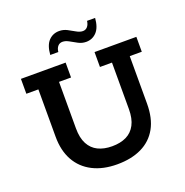

<svg xmlns="http://www.w3.org/2000/svg" viewBox="-134 -873 970 1005"><g transform="rotate(-20 350.5 -370.0)"><path d="M351 10Q272 10 214.5 -19.5Q157 -49 126.5 -104Q96 -159 96 -236V-500H29V-583H278V-500H211V-241Q211 -188 229 -154Q247 -120 280 -104Q313 -88 358 -88Q404 -88 437 -104Q470 -120 488 -154Q506 -188 506 -241V-500H439V-583H672V-500H605V-236Q605 -154 574.5 -99.5Q544 -45 487 -17.5Q430 10 351 10ZM417 -648Q394 -648 373.5 -659Q353 -670 334.5 -680.5Q316 -691 299 -691Q283 -691 273 -679.5Q263 -668 261 -648H216Q220 -701 243.5 -725.5Q267 -750 302 -750Q325 -750 345.5 -739.5Q366 -729 384.5 -718Q403 -707 420 -707Q436 -707 446 -719Q456 -731 458 -750H503Q499 -698 475.5 -673Q452 -648 417 -648Z"/></g></svg>

Font: Rokkitt SemiBold SemiBold
Style: Regular
Weight: 600
Version: Version 3.103